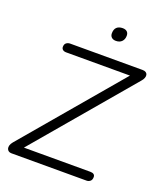

<svg xmlns="http://www.w3.org/2000/svg" viewBox="-159 -995 935 1099"><g transform="rotate(20 308.0 -445.5)"><path d="M42 0Q32 0 25 -5Q18 -10 15.5 -18.5Q13 -27 16 -38Q19 -49 29 -61L552 -678V-650H140Q126 -650 118.5 -656.5Q111 -663 111 -673Q111 -690 121 -697.5Q131 -705 144 -705H585Q598 -705 605.5 -700Q613 -695 615 -686.5Q617 -678 613 -667Q609 -656 599 -645L76 -28V-55H503Q517 -55 524.5 -49.5Q532 -44 532 -33Q532 -16 522.5 -8Q513 0 500 0ZM384 -809Q367 -809 357.5 -818Q348 -827 348 -842Q348 -867 361 -879Q374 -891 397 -891Q414 -891 423.5 -882.5Q433 -874 433 -858Q433 -836 420 -822.5Q407 -809 384 -809Z"/></g></svg>

Font: Nunito ExtraLight Light
Style: Italic
Weight: 300
Italic angle: -9°
Version: Version 3.602